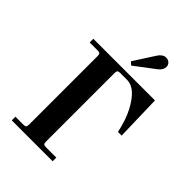

<svg xmlns="http://www.w3.org/2000/svg" viewBox="-269 -1067 1185 1185"><g transform="rotate(45 324.0 -474.0)"><path d="M324 -778 413 -916Q434 -948 462 -948Q480 -948 492 -937Q504 -926 504 -908Q504 -882 476 -860L344 -760ZM62 0V-32H132Q146 -32 151 -37Q156 -42 156 -56V-656Q156 -670 151 -675Q146 -680 132 -680H62V-712H600L608 -413H576Q556 -505 524 -564Q462 -680 389 -680H328Q314 -680 309 -675Q304 -670 304 -656V-56Q304 -42 309 -37Q314 -32 328 -32H419V0Z"/></g></svg>

Font: Old Standard TT
Style: Bold
Weight: 700
Designer: Alexey Kryukov <alexios@thessalonica.org.ru>
Version: Version 2.2